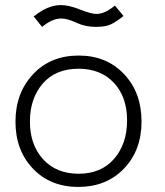

<svg xmlns="http://www.w3.org/2000/svg" viewBox="-20 -727 649 757"><path d="M146 -621 113 -662Q168 -707 220 -707Q251 -707 295.5 -689.5Q340 -672 360 -672Q393 -672 433 -705L467 -664Q437 -640 416 -630.5Q395 -621 358 -621Q316 -621 281 -637.5Q246 -654 221 -654Q186 -654 146 -621ZM290 -508Q400 -508 469 -435Q538 -362 538 -248Q538 -134 468.5 -62Q399 10 289 10Q178 10 109.5 -62.5Q41 -135 41 -247Q41 -360 110 -434Q179 -508 290 -508ZM290 -456Q199 -456 148.5 -397.5Q98 -339 98 -248Q98 -156 150 -99Q202 -42 290 -42Q379 -42 430 -101Q481 -160 481 -252Q481 -345 429 -400.5Q377 -456 290 -456Z"/></svg>

Font: Bellota
Style: Regular
Weight: 400
Designer: Kemie Guaida
Foundry: Kemie Guaida
Version: Version 1.000;PS 002.000;hotconv 1.0.70;makeotf.lib2.5.58329